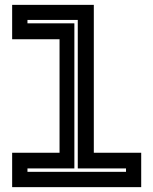

<svg xmlns="http://www.w3.org/2000/svg" viewBox="-20 -770 631 790"><path d="M30 0V-141.5H225V-608.5H30V-750H366V-141.5H561V0ZM93 -63H498.5V-77H300V-688H93V-674H286V-77H93Z"/></svg>

Font: Tourney Expanded Regular
Style: Bold
Weight: 700
Width: 7
Designer: Tyler Finck
Foundry: Etcetera Type Co
Version: Version 1.010; ttfautohint (v1.8.3)